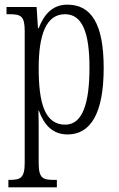

<svg xmlns="http://www.w3.org/2000/svg" viewBox="-20 -566 510 824"><path d="M16 238H224V206H210C165 206 146 199 146 135V24C146 -23 146 -63 145 -91H147C169 -30 206 11 270 11C368 11 425 -78 425 -274C425 -465 371 -546 269 -546C205 -546 169 -504 146 -445H143L137 -536H8V-505H20C70 -505 86 -497 86 -433V133C86 199 67 206 21 206H16ZM260 -31C172 -31 146 -124 146 -274C146 -419 179 -505 259 -505C332 -505 364 -429 364 -276C364 -124 335 -31 260 -31Z"/></svg>

Font: Noto Serif Armenian ExtraCondensed Light
Style: Regular
Weight: 300
Width: 2
Designer: Monotype Design Team
Foundry: Monotype Imaging Inc.
Version: Version 2.008